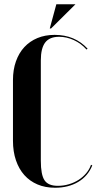

<svg xmlns="http://www.w3.org/2000/svg" viewBox="-20 -873 454 903"><path d="M41 -497Q41 -545 55 -584.5Q69 -624 94.5 -651.5Q120 -679 156 -694Q192 -709 237 -709Q332 -709 392 -644L387 -640Q361 -669 327 -684.5Q293 -700 258 -700Q213 -700 192.5 -673Q172 -646 172 -589V-117Q172 -51 189.5 -25Q207 1 252 1Q279 1 304 -6.5Q329 -14 349.5 -27Q370 -40 385.5 -58.5Q401 -77 408 -98L414 -95Q394 -45 348 -17.5Q302 10 239 10Q193 10 156.5 -5.5Q120 -21 94.5 -49.5Q69 -78 55 -119Q41 -160 41 -211ZM214 -739 245 -853H335L220 -739Z"/></svg>

Font: Moniqa Black Display
Style: Regular
Weight: 900
Designer: Rajesh Rajput
Foundry: Rajesh Rajput
Version: Version 1.000